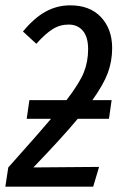

<svg xmlns="http://www.w3.org/2000/svg" viewBox="-29 -699 460 719"><path d="M317 -324H389L379 -254H262Q202 -182 96 -72L342 -74L320 0H-9L2 -72L19 -91Q119 -203 162 -254H71L81 -324H220Q269 -388 285 -428Q301 -468 301 -515Q301 -560 281.5 -583.5Q262 -607 228 -607Q195 -607 167.5 -589.5Q140 -572 107 -535L57 -581Q98 -631 141 -655Q184 -679 234 -679Q308 -679 349.5 -634.5Q391 -590 391 -519Q391 -470 375 -426.5Q359 -383 317 -324Z"/></svg>

Font: Fira Sans Compressed
Style: Italic
Weight: 400
Width: 1
Italic angle: -8°
Designer: bBox Type GmbH & Carrois Corporate GbR & Edenspiekermann AG
Foundry: bBox Type GmbH & Carrois Corporate GbR & Edenspiekermann AG
Version: Version 4.301